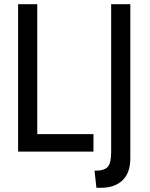

<svg xmlns="http://www.w3.org/2000/svg" viewBox="-20 -720 713 912"><path d="M66 -700H157V-83H424V0H66ZM429 91Q475 91 491.5 73Q508 55 508 3V-700H599V32Q599 101 562 136.5Q525 172 459 172H438Z"/></svg>

Font: Cabin Condensed
Style: Regular
Weight: 400
Width: 3
Version: Version 2.001